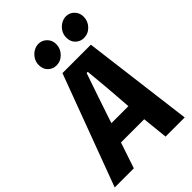

<svg xmlns="http://www.w3.org/2000/svg" viewBox="-311 -1073 1185 1185"><g transform="rotate(-45 282.0 -480.0)"><path d="M-35.5 0 235.5 -727H483.5L575.5 0H408.5L384 -235L464.5 -169H141L161 -295H445.5L383.5 -237L365.5 -473.5L351.5 -622H341.5L290.5 -473.5L131.5 0ZM243 -786Q212.5 -786 189.8 -807.2Q167 -828.5 167 -864.5Q167 -892.5 180.8 -914Q194.5 -935.5 215.5 -947.8Q236.5 -960 258.5 -960Q289.5 -960 312.2 -937.5Q335 -915 335 -881Q335 -842.5 307.8 -814.2Q280.5 -786 243 -786ZM483 -786Q452.5 -786 429.8 -807.2Q407 -828.5 407 -864.5Q407 -892.5 420.8 -914Q434.5 -935.5 455.8 -947.8Q477 -960 498.5 -960Q530 -960 552.2 -937.2Q574.5 -914.5 574.5 -881Q574.5 -842 547.5 -814Q520.5 -786 483 -786Z"/></g></svg>

Font: Spline Sans Mono
Style: Italic
Weight: 400
Italic angle: -4°
Monospace: yes
Designer: Eben Sorkin, Mirko Velimirovic
Foundry: Sorkin Type
Version: Version 1.004